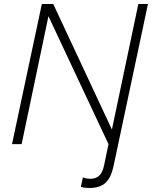

<svg xmlns="http://www.w3.org/2000/svg" viewBox="-20 -720 759 959"><path d="M425 219Q415 219 404 217.5Q393 216 384 213L394 166Q403 170 412.5 171.5Q422 173 431 173Q460 173 476.5 156.5Q493 140 500 105L522 0L222 -639L88 0H40L189 -700H246L539 -73L671 -700H719L547 110Q535 167 507 193Q479 219 425 219Z"/></svg>

Font: Red Hat Text
Style: Italic
Weight: 300
Italic angle: -12°
Designer: Pentagram, MCKL
Foundry: Pentagram, MCKL
Version: Version 1.023